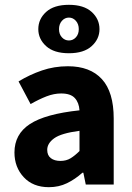

<svg xmlns="http://www.w3.org/2000/svg" viewBox="-20 -766 549 797"><path d="M183 11Q117 11 78.5 -30.5Q40 -72 40 -133Q40 -209 104 -251Q168 -293 310 -308Q308 -340 290.5 -359Q273 -378 234 -378Q204 -378 173 -366Q142 -354 107 -334L57 -428Q103 -456 154 -473.5Q205 -491 262 -491Q354 -491 403 -437.5Q452 -384 452 -274V0H336L326 -49H322Q292 -22 258 -5.5Q224 11 183 11ZM231 -98Q255 -98 273 -109Q291 -120 310 -139V-223Q234 -213 205 -192Q176 -171 176 -144Q176 -121 191 -109.5Q206 -98 231 -98ZM266 -545Q204 -545 171.5 -574.5Q139 -604 139 -645Q139 -687 171.5 -716.5Q204 -746 266 -746Q328 -746 360.5 -716.5Q393 -687 393 -645Q393 -604 360.5 -574.5Q328 -545 266 -545ZM266 -598Q283 -598 295 -611Q307 -624 307 -645Q307 -666 295 -679.5Q283 -693 266 -693Q249 -693 237 -679.5Q225 -666 225 -645Q225 -624 237 -611Q249 -598 266 -598Z"/></svg>

Font: Narnoor ExtraBold
Style: Regular
Weight: 800
Designer: S. Sridhar Murthy
Foundry: SIL International
Version: Version 3.000